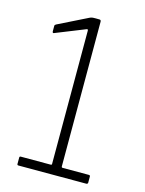

<svg xmlns="http://www.w3.org/2000/svg" viewBox="-113 -811 664 879"><g transform="rotate(15 219.0 -371.0)"><path d="M391 -36V-6Q391 -4 389 -2Q387 0 384 0H62Q56 0 56 -6V-36Q56 -42 62 -42H203Q209 -42 209 -46V-678Q209 -686 203 -684L63 -628L60 -627Q55 -627 55 -635V-659Q55 -663 56.5 -664.5Q58 -666 61 -668L198 -736Q209 -742 220 -742H247Q255 -742 255 -733V-48Q255 -42 260 -42H384Q391 -42 391 -36Z"/></g></svg>

Font: Libre Franklin Thin
Style: Regular
Weight: 250
Designer: Pablo Impallari, Rodrigo Fuenzalida
Foundry: Impallari Type
Version: Version 1.002; ttfautohint (v1.5)